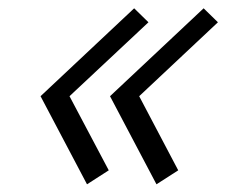

<svg xmlns="http://www.w3.org/2000/svg" viewBox="-20 -508 576 474"><path d="M194.8 -53 248.5 -87.5 151.6 -270.5 346.5 -453 311.2 -487.5 80.1 -270.5ZM366.3 -53 420 -87.5 323.6 -270.5 518 -453 482.7 -487.5 251.6 -270.5Z"/></svg>

Font: Manrope
Style: RegularItalic
Weight: 400
Italic angle: -15°
Designer: Mikhail Sharanda
Foundry: Mikhail Sharanda
Version: Version 4.502;hotconv 1.0.109;makeotfexe 2.5.65596